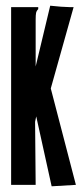

<svg xmlns="http://www.w3.org/2000/svg" viewBox="-20 -648 290 673"><path d="M107 -240 103 -221 105 0H19V-623H114V-616Q108 -610 106.5 -603Q105 -596 105 -579V-415L156 -628Q173 -626 193.5 -624.5Q214 -623 225 -623H238L158 -338L246 0L161 5Z"/></svg>

Font: Inconsolata UltraCondensed Black
Style: Regular
Weight: 900
Width: 1
Monospace: yes
Designer: Raph Levien, Cyreal, Brenton Simpson
Foundry: Raph Levien, Cyreal, Google
Version: Version 3.001; ttfautohint (v1.8.2.53-6de2)